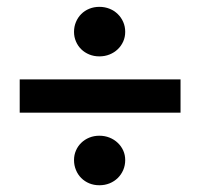

<svg xmlns="http://www.w3.org/2000/svg" viewBox="-20 -549 590 566"><path d="M38.1 -216.8V-314.9H512.2V-216.8ZM272.9 -148.9Q289.1 -148.9 303 -143.3Q316.9 -137.7 327.1 -127.9Q337.4 -118.2 343.3 -105.2Q349.1 -92.3 349.1 -77.1Q349.1 -61.5 343.3 -47.9Q337.4 -34.2 327.1 -24.2Q316.9 -14.2 303 -8.5Q289.1 -2.9 272.9 -2.9Q256.8 -2.9 243.2 -8.5Q229.5 -14.2 219.5 -24.2Q209.5 -34.2 203.9 -47.9Q198.2 -61.5 198.2 -77.1Q198.2 -92.3 203.9 -105.2Q209.5 -118.2 219.5 -127.9Q229.5 -137.7 243.2 -143.3Q256.8 -148.9 272.9 -148.9ZM272.9 -382.8Q256.8 -382.8 243.2 -388.4Q229.5 -394 219.5 -403.8Q209.5 -413.6 203.9 -426.8Q198.2 -439.9 198.2 -455.1Q198.2 -470.7 203.9 -484.1Q209.5 -497.6 219.5 -507.6Q229.5 -517.6 243.2 -523.2Q256.8 -528.8 272.9 -528.8Q289.1 -528.8 303 -523.2Q316.9 -517.6 327.1 -507.6Q337.4 -497.6 343.3 -484.1Q349.1 -470.7 349.1 -455.1Q349.1 -439.9 343.3 -426.8Q337.4 -413.6 327.1 -403.8Q316.9 -394 303 -388.4Q289.1 -382.8 272.9 -382.8Z"/></svg>

Font: Code New Roman
Style: Bold
Weight: 700
Monospace: yes
Designer: Sam Radian
Foundry: Code New Roman
Version: Version 1.508 October 19, 2014